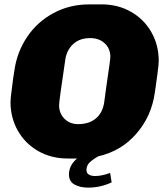

<svg xmlns="http://www.w3.org/2000/svg" viewBox="-20 -714 759 877"><path d="M705 -436Q705 -419 699 -375.5Q693 -332 691 -317L687 -290Q672 -183 603 -103.5Q534 -24 429 0Q404 14 389.5 28Q375 42 375 62Q375 77 386 83.5Q397 90 414 90Q445 90 483 76L490 119Q439 143 383 143Q346 143 320.5 129Q295 115 295 83Q295 41 332 10H289Q214 10 154.5 -24Q95 -58 61.5 -117Q28 -176 28 -248Q28 -262 33 -300Q38 -338 40 -355L46 -394Q58 -477 104 -545.5Q150 -614 224 -654Q298 -694 388 -694H444Q519 -694 578.5 -660Q638 -626 671.5 -567Q705 -508 705 -436ZM466 -321Q484 -441 484 -454Q484 -492 458.5 -516Q433 -540 392 -540Q343 -540 313.5 -512Q284 -484 278 -440Q263 -338 256.5 -291.5Q250 -245 250 -233Q250 -196 274.5 -171.5Q299 -147 337 -147Q387 -147 418 -173Q449 -199 456 -247Z"/></svg>

Font: Chivo Black Italic
Style: Regular
Weight: 900
Italic angle: -8.05°
Designer: Hector Gatti
Foundry: Omnibus-Type
Version: Version 1.007